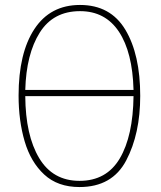

<svg xmlns="http://www.w3.org/2000/svg" viewBox="-20 -745 651 775"><path d="M303 -725Q183 -725 119 -628Q55 -531 55 -359Q55 -258 79.5 -174.5Q104 -91 158.5 -40.5Q213 10 301 10Q433 10 489.5 -97.5Q546 -205 546 -358Q546 -525 486 -625Q426 -725 303 -725ZM519 -382H82Q86 -527 140.5 -613.5Q195 -700 303 -700Q405 -700 460 -617Q515 -534 519 -382ZM82 -357H519Q517 -196 463.5 -105.5Q410 -15 301 -15Q193 -15 138 -107Q83 -199 82 -357Z"/></svg>

Font: Noto Sans Display SemiCondensed Thin
Style: Regular
Weight: 250
Width: 4
Designer: Monotype Design team
Foundry: Monotype Imaging Inc.
Version: 1.000